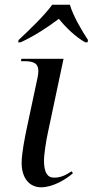

<svg xmlns="http://www.w3.org/2000/svg" viewBox="-20 -786 394 816"><path d="M59 -616 57 -606H67C121 -630 183 -670 230 -706C259 -670 300 -630 342 -606H352L354 -616C328 -655 290 -720 277 -766H202C169 -720 101 -655 59 -616ZM155 10C205 10 261 -24 290 -50L284 -58C260 -42 239 -31 210 -31C180 -31 167 -55 167 -104C167 -131 177 -193 182 -215L250 -536H71L69 -526H82C123 -526 143 -517 143 -484C143 -477 142 -468 140 -458L94 -242C86 -203 72 -136 72 -93C72 -33 102 10 155 10Z"/></svg>

Font: Noto Serif Display
Style: Italic
Weight: 400
Italic angle: -12°
Designer: Monotype Design Team
Foundry: Monotype Imaging Inc.
Version: Version 2.009